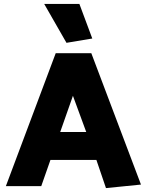

<svg xmlns="http://www.w3.org/2000/svg" viewBox="-20 -952 751 982"><path d="M421 -277H288L353 -462ZM265 -680 10 0H191L238 -134H473L522 10L701 -8L447 -680ZM320 -733 452 -755 386 -932H206Z"/></svg>

Font: Catamaran Thin Black
Style: Regular
Weight: 900
Version: Version 2.000